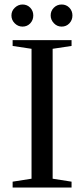

<svg xmlns="http://www.w3.org/2000/svg" viewBox="-20 -833 373 853"><path d="M213.9 -39.1 297.9 -25.9V0H36.1V-25.9L120.1 -39.1V-616.2L36.1 -628.9V-654.8H297.9V-628.9L213.9 -616.2ZM301.8 -764.2Q301.8 -743.7 288.1 -729.2Q274.4 -714.8 253.9 -714.8Q233.4 -714.8 219.2 -730Q205.1 -745.1 205.1 -764.2Q205.1 -784.7 219.2 -798.8Q233.4 -813 253.9 -813Q274.4 -813 288.1 -798.8Q301.8 -784.7 301.8 -764.2ZM127.9 -764.2Q127.9 -743.7 114.3 -729.2Q100.6 -714.8 80.1 -714.8Q60.1 -714.8 45.4 -729.5Q30.8 -744.1 30.8 -764.2Q30.8 -784.7 45.9 -798.8Q61 -813 80.1 -813Q100.6 -813 114.3 -798.8Q127.9 -784.7 127.9 -764.2Z"/></svg>

Font: Liberation Serif
Style: Regular
Weight: 400
Designer: Steve Matteson
Foundry: Ascender Corporation
Version: Version 2.1.5